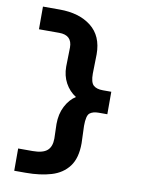

<svg xmlns="http://www.w3.org/2000/svg" viewBox="-88 -779 677 917"><g transform="rotate(10 250.0 -320.0)"><path d="M102 78H46V-30H116Q165 -30 186.5 -48.5Q208 -67 208 -107L206 -177Q206 -226 225.5 -263.5Q245 -301 275 -320Q242 -341 223 -376Q204 -411 204 -455L206 -548Q206 -608 143 -608H45V-718H126Q221 -718 279 -672.5Q337 -627 337 -538L335 -444Q335 -402 350 -388Q365 -374 396 -374H437V-265H395Q367 -265 352 -253Q337 -241 337 -191L340 -107Q340 -35 309.5 5.5Q279 46 225.5 62Q172 78 102 78Z"/></g></svg>

Font: Inconsolata Black
Style: Regular
Weight: 900
Monospace: yes
Designer: Raph Levien, Cyreal, Brenton Simpson
Foundry: Raph Levien, Cyreal, Google
Version: Version 3.001; ttfautohint (v1.8.2.53-6de2)